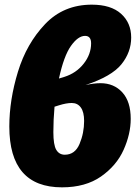

<svg xmlns="http://www.w3.org/2000/svg" viewBox="-20 -784 600 824"><path d="M541 -274Q541 -209 510.5 -141Q480 -73 413.5 -26.5Q347 20 246 20Q20 20 20 -241Q20 -355 57 -476Q94 -597 173.5 -680.5Q253 -764 374 -764Q456 -764 499.5 -725Q543 -686 543 -623Q543 -560 501 -508Q459 -456 347 -419Q384 -427 411 -427Q469 -427 505 -387.5Q541 -348 541 -274ZM233 -447 256 -454Q307 -470 339 -510.5Q371 -551 371 -598Q371 -630 345 -630Q315 -630 284.5 -587Q254 -544 233 -447ZM341 -265Q341 -303 327 -322.5Q313 -342 288 -342Q265 -342 233 -332L214 -326Q209 -270 209 -217Q209 -162 221.5 -141Q234 -120 258 -120Q302 -120 321.5 -166.5Q341 -213 341 -265Z"/></svg>

Font: Fira Sans Black
Style: Italic
Weight: 900
Italic angle: -8°
Designer: Carrois Corporate & Edenspiekermann AG
Foundry: Carrois Corporate GbR & Edenspiekermann AG
Version: Version 4.203